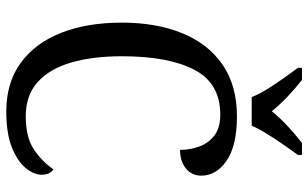

<svg xmlns="http://www.w3.org/2000/svg" viewBox="-205 -766 981 611"><g transform="rotate(90 285.5 -460.5)"><path d="M335 10Q243 10 180 -36Q117 -82 84.5 -164.5Q52 -247 52 -358Q52 -467 85.5 -549.5Q119 -632 185.5 -678Q252 -724 350 -724Q444 -724 491.5 -691Q539 -658 539 -611Q539 -580 516 -561.5Q493 -543 457 -543Q457 -574 446.5 -603.5Q436 -633 411.5 -652Q387 -671 345 -671Q245 -671 202 -588.5Q159 -506 159 -358Q159 -265 179 -196.5Q199 -128 241 -90Q283 -52 350 -52Q418 -52 456.5 -78.5Q495 -105 519 -140Q536 -129 536 -102Q536 -78 515 -52Q494 -26 449.5 -8Q405 10 335 10ZM289 -771Q280 -794 263.5 -820.5Q247 -847 228.5 -873Q210 -899 196 -918V-931H234Q260 -911 286.5 -886Q313 -861 334 -835Q355 -861 382 -886Q409 -911 435 -931H473V-918Q459 -899 441 -873Q423 -847 406.5 -820.5Q390 -794 380 -771Z"/></g></svg>

Font: Noto Serif Tamil SemiCondensed
Style: Italic
Weight: 400
Width: 4
Italic angle: -12°
Designer: Indian Type Foundry, Tom Grace, and the Monotype Design Team
Foundry: Monotype Imaging Inc.
Version: Version 2.003; ttfautohint (v1.8.4.7-5d5b)